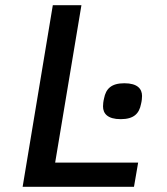

<svg xmlns="http://www.w3.org/2000/svg" viewBox="-20 -718 640 738"><path d="M495 0 511 -93H192L293 -698H183L67 0ZM444 -260C495 -260 515 -282 522 -318C525 -330 526 -341 526 -349C526 -376 509 -398 458 -398C407 -398 387 -376 380 -340C377 -328 376 -317 376 -309C376 -282 393 -260 444 -260Z"/></svg>

Font: IBM Mono Medium
Style: Italic
Weight: 500
Italic angle: -9°
Monospace: yes
Designer: Mike Abbink, Paul van der Laan, Pieter van Rosmalen
Foundry: Bold Monday
Version: Version 2.3